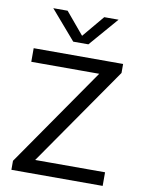

<svg xmlns="http://www.w3.org/2000/svg" viewBox="-89 -862 688 924"><g transform="rotate(10 255.0 -400.5)"><path d="M32 0V-44L379.5 -545L383.5 -528.5H36V-595H473V-551L125 -50L121 -66.5H478V0ZM218 -659 95.5 -801H165.5L263.5 -684H246.5L344.5 -801H414.5L292 -659Z"/></g></svg>

Font: Encode Sans SC
Style: Regular
Weight: 400
Version: Version 3.002